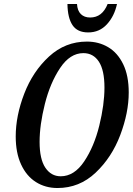

<svg xmlns="http://www.w3.org/2000/svg" viewBox="-20 -934 668 965"><path d="M59 -248Q59 -352 102 -463.5Q145 -575 226.5 -650Q308 -725 417 -725Q476 -725 523.5 -697Q571 -669 599 -611.5Q627 -554 627 -469Q627 -368 584.5 -255.5Q542 -143 460.5 -66Q379 11 269 11Q208 11 160.5 -19Q113 -49 86 -107.5Q59 -166 59 -248ZM505 -494Q505 -581 477 -624Q449 -667 399 -667Q332 -667 282 -592Q232 -517 205.5 -411.5Q179 -306 179 -221Q179 -134 208 -91Q237 -48 285 -48Q353 -48 403 -122.5Q453 -197 479 -302.5Q505 -408 505 -494ZM319 -914H367Q369 -880 386.5 -863Q404 -846 433 -846Q494 -846 521 -914H568Q555 -853 517.5 -812Q480 -771 423 -771Q369 -771 344.5 -807.5Q320 -844 319 -914Z"/></svg>

Font: Noto Serif CondSemiBold
Style: Italic
Weight: 600
Width: 3
Italic angle: -12°
Designer: Monotype Design Team
Foundry: Monotype Imaging Inc.
Version: Version 1.001